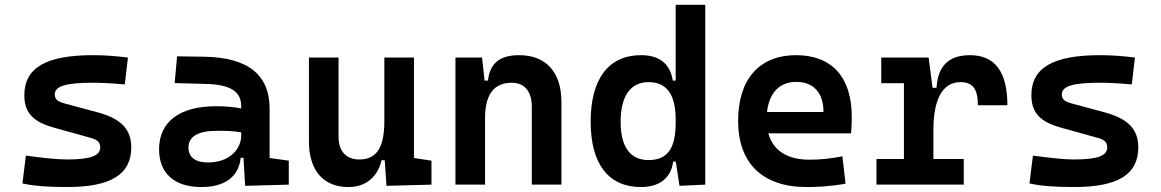

<svg xmlns="http://www.w3.org/2000/svg" viewBox="-20 -752 4728 782"><path d="M252.9 9.8C432.1 9.8 514.6 -41.5 514.6 -151.9C514.6 -229 468.8 -271 372.1 -295.9L247.1 -329.6C216.8 -337.4 203.1 -345.7 203.1 -367.7C203.1 -400.9 248.5 -415 356.4 -415C390.1 -415 431.6 -413.1 488.3 -408.2L501 -517.6C450.7 -523.9 405.8 -527.3 359.4 -527.3C167.5 -527.3 79.1 -476.1 79.1 -363.8C79.1 -290.5 118.2 -254.4 200.7 -231.9L349.6 -190.4C376 -183.1 388.2 -173.3 388.2 -151.4C388.2 -117.2 347.7 -102.5 252.9 -102.5C215.3 -102.5 161.6 -107.9 85.4 -118.2L71.3 -4.9C117.2 5.4 174.3 9.8 252.9 9.8Z M978.5 4.9 1156.2 0V-97.7L1078.1 -108.4V-309.6C1078.1 -446.3 991.2 -518.6 810.5 -521L701.2 -522.5L691.4 -413.6L820.3 -410.2C914.6 -407.7 962.4 -380.9 962.4 -320.3V-310.1C932.6 -316.4 900.4 -319.3 859.9 -319.3C711.9 -319.3 627.9 -256.8 627.9 -143.6C627.9 -45.4 690.9 9.8 800.3 9.8C893.1 9.8 952.1 -29.8 960.4 -109.4H971.7ZM962.4 -212.9V-200.2C962.4 -146.5 917 -90.3 826.7 -90.3C775.4 -90.3 747.6 -111.8 747.6 -151.4C747.6 -196.3 787.6 -219.2 862.8 -219.2C897 -219.2 927.2 -219.2 962.4 -212.9Z M1399.4 9.8C1468.3 9.8 1517.6 -29.3 1534.2 -99.6H1546.9L1554.2 4.9L1737.3 0V-97.7L1666 -108.4V-517.6H1545.4V-258.8C1545.4 -146 1510.7 -102.5 1443.4 -102.5C1390.1 -102.5 1358.9 -135.7 1358.9 -195.3V-517.6H1238.3V-175.8C1238.3 -57.6 1296.9 9.8 1399.4 9.8Z M2146 0H2266.6V-336.9C2266.6 -458 2204.1 -527.3 2094.7 -527.3C2013.7 -527.3 1975.6 -493.2 1967.3 -423.8H1953.6L1943.4 -517.6H1835V0H1955.6V-271.5C1955.6 -367.7 1992.2 -415 2064.5 -415C2116.2 -415 2146 -379.9 2146 -317.4Z M2590.3 9.8C2665.5 9.8 2712.9 -26.4 2721.7 -93.8H2732.4L2747.6 4.9L2852.5 0V-732.4H2731.9V-423.8H2720.2C2710 -491.2 2667 -527.3 2590.8 -527.3C2459 -527.3 2385.7 -431.2 2385.7 -256.3C2385.7 -83.5 2459 9.8 2590.3 9.8ZM2731.9 -251.5C2731.9 -148.4 2699.2 -100.1 2621.6 -100.1C2546.9 -100.1 2507.8 -153.3 2507.8 -256.3C2507.8 -360.4 2547.9 -417.5 2621.6 -417.5C2694.8 -417.5 2731.9 -368.2 2731.9 -265.6Z M3265.1 9.8C3306.2 9.8 3359.4 7.8 3423.8 -3.9L3411.1 -115.2C3365.7 -106.4 3322.3 -101.6 3276.9 -101.6C3187 -101.6 3128.4 -138.7 3109.4 -209H3446.3C3448.2 -230 3449.2 -251.5 3449.2 -275.9C3449.2 -439.5 3366.7 -527.3 3222.2 -527.3C3072.3 -527.3 2986.3 -428.7 2986.3 -259.8C2986.3 -85.9 3086.9 9.8 3265.1 9.8ZM3104 -295.9C3112.8 -374.5 3155.3 -418.5 3223.1 -418.5C3292.5 -418.5 3334 -375 3334 -295.9Z M3781.7 -222.7C3781.7 -347.2 3818.4 -417.5 3892.1 -417.5C3941.4 -417.5 3962.9 -390.1 3962.9 -323.2H4083C4083 -459.5 4032.2 -527.3 3930.7 -527.3C3844.7 -527.3 3799.8 -483.9 3794.4 -394.5H3778.3L3762.2 -517.6H3569.3V-413.1H3661.6V-104.5H3549.8V0H3905.3V-104.5H3781.7Z M4354.5 9.8C4533.7 9.8 4616.2 -41.5 4616.2 -151.9C4616.2 -229 4570.3 -271 4473.6 -295.9L4348.6 -329.6C4318.4 -337.4 4304.7 -345.7 4304.7 -367.7C4304.7 -400.9 4350.1 -415 4458 -415C4491.7 -415 4533.2 -413.1 4589.8 -408.2L4602.5 -517.6C4552.2 -523.9 4507.3 -527.3 4460.9 -527.3C4269 -527.3 4180.7 -476.1 4180.7 -363.8C4180.7 -290.5 4219.7 -254.4 4302.2 -231.9L4451.2 -190.4C4477.5 -183.1 4489.7 -173.3 4489.7 -151.4C4489.7 -117.2 4449.2 -102.5 4354.5 -102.5C4316.9 -102.5 4263.2 -107.9 4187 -118.2L4172.9 -4.9C4218.8 5.4 4275.9 9.8 4354.5 9.8Z"/></svg>

Font: Cascadia Code PL SemiBold
Style: Regular
Weight: 600
Monospace: yes
Designer: Aaron Bell
Foundry: Saja Typeworks
Version: Version 2404.023